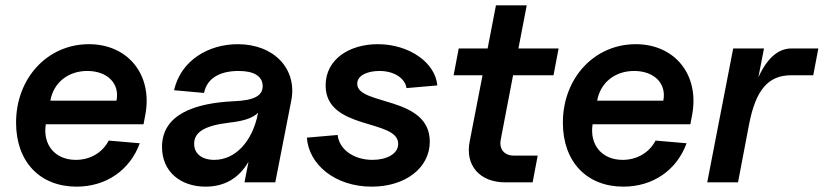

<svg xmlns="http://www.w3.org/2000/svg" viewBox="-20 -681 3076 717"><path d="M266 16C376 16 465 -45 502 -146L386 -156C362 -110 316 -84 263 -84C186 -84 139 -140 151 -217H516L523 -254C550 -402 458 -516 312 -516C158 -516 40 -390 40 -223C40 -77 129 16 266 16ZM415 -305H168C180 -373 235 -416 306 -416C381 -416 428 -369 415 -305Z M748 16C818 16 872 -15 908 -77L893 0H1008L1068 -307C1090 -423 1004 -516 868 -516C758 -516 655 -455 630 -344L742 -334C754 -393 807 -416 871 -416C928 -416 960 -397 961 -360C961 -323 929 -306 853 -303C707 -296 585 -254 585 -132C585 -40 654 16 748 16ZM780 -84C734 -84 705 -107 705 -144C705 -188 745 -212 836 -223C890 -229 924 -240 944 -260L943 -256C922 -151 858 -84 780 -84Z M1368 16C1494 16 1585 -54 1585 -152C1585 -324 1314 -286 1314 -368C1314 -401 1355 -416 1397 -416C1453 -416 1493 -388 1498 -352L1613 -362C1606 -447 1508 -516 1391 -516C1285 -516 1196 -460 1196 -362C1196 -193 1467 -238 1467 -144C1467 -105 1422 -84 1371 -84C1299 -84 1246 -125 1241 -177L1126 -167C1133 -66 1232 16 1368 16Z M1867 0H1969L1988 -100H1898C1863 -100 1843 -125 1850 -160L1896 -400H2047L2066 -500H1916L1947 -661H1832L1801 -500H1693L1674 -400H1782L1734 -153C1716 -63 1772 0 1867 0Z M2308 16C2418 16 2507 -45 2544 -146L2428 -156C2404 -110 2358 -84 2305 -84C2228 -84 2181 -140 2193 -217H2558L2565 -254C2592 -402 2500 -516 2354 -516C2200 -516 2082 -390 2082 -223C2082 -77 2171 16 2308 16ZM2457 -305H2210C2222 -373 2277 -416 2348 -416C2423 -416 2470 -369 2457 -305Z M2621 0H2736L2777 -215C2802 -346 2849 -400 2935 -400H3017L3036 -500H2935C2886 -500 2844 -463 2812 -392L2833 -500H2718Z"/></svg>

Font: Uncut Sans Semibold Italic
Style: Regular
Weight: 600
Italic angle: -11°
Designer: Kasper Nordkvist
Foundry: UNCUT.wtf
Version: Version 1.304;Glyphs 3.2 (3246)